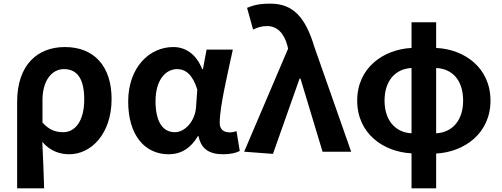

<svg xmlns="http://www.w3.org/2000/svg" viewBox="-20 -832 2754 1053"><path d="M74 201H222C220 114 216 37 212 -54C255 -3 309 14 360 14C479 14 592 -97 592 -289C592 -468 497 -574 336 -574C188 -574 74 -479 74 -273ZM327 -107C290 -107 252 -116 213 -160V-283C213 -390 264 -453 331 -453C407 -453 442 -394 442 -287C442 -165 390 -107 327 -107Z M905 14C973 14 1026 -19 1065 -85H1069C1083 -14 1129 14 1204 14C1246 14 1276 6 1295 -4L1277 -113C1264 -108 1251 -106 1240 -106C1208 -106 1185 -121 1185 -158C1185 -248 1228 -425 1257 -560H1113L1093 -453H1089C1054 -539 995 -574 930 -574C800 -574 683 -463 683 -275C683 -93 772 14 905 14ZM939 -107C874 -107 833 -162 833 -277C833 -398 892 -453 951 -453C998 -453 1037 -422 1062 -341L1055 -242C1049 -168 995 -107 939 -107Z M1477 12 1623 -401H1628L1749 0H1906L1704 -575C1655 -738 1587 -812 1463 -812C1400 -812 1369 -803 1335 -789L1368 -670C1392 -681 1412 -689 1446 -689C1497 -689 1538 -652 1556 -582L1560 -565L1319 0Z M2372 -459C2461 -455 2520 -392 2520 -280C2520 -169 2458 -105 2372 -101ZM2237 -101C2151 -105 2089 -169 2089 -280C2089 -392 2151 -455 2237 -459ZM2372 -710H2237V-569C2082 -561 1939 -460 1939 -280C1939 -100 2082 1 2237 9V201H2372V10C2526 2 2670 -100 2670 -280C2670 -460 2528 -562 2372 -569Z"/></svg>

Font: Noto Sans CJK KR Bold
Style: Regular
Weight: 700
Designer: Ryoko NISHIZUKA (kana & ideographs); Paul D. Hunt (Latin, Greek & Cyrillic); Wenlong ZHANG (bopomofo); Sandoll Communica
Foundry: Adobe Systems Incorporated
Version: Version 1.004;PS 1.004;hotconv 1.0.82;makeotf.lib2.5.63406